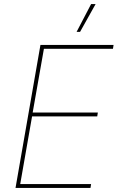

<svg xmlns="http://www.w3.org/2000/svg" viewBox="-20 -920 576 940"><path d="M56 0H423L426 -19H79L137 -350H456L459 -369H140L195 -681H533L536 -700H178ZM448 -900H426L355 -764H372Z"/></svg>

Font: Fixel Text 20240404 Thin
Style: Italic
Weight: 100
Width: 4
Italic angle: -10°
Designer: AlfaBravo + MacPaw
Foundry: Kyrylo Tkachov, Marchela Mozhyna, Serhii Makarenko, Maria Weinstein, Zakhar Kryvoshyya
Version: Version 1.211;Glyphs 3.2 (3225)